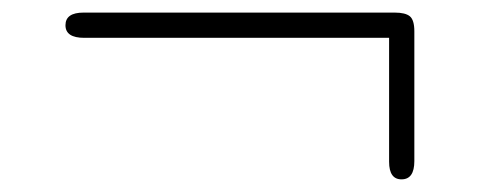

<svg xmlns="http://www.w3.org/2000/svg" viewBox="-20 -376 762 305"><path d="M112.8 -356H606.9Q624 -356 631.1 -350.1Q638.2 -344.2 638.2 -326.2V-120.1Q638.2 -91.3 618.2 -91.1Q598.1 -90.8 598.1 -119.1V-315.9H113.8Q84 -315.9 84 -335.9Q84 -356 112.8 -356Z"/></svg>

Font: CMU Serif Upright Italic
Style: UprightItalic
Weight: 500
Version: Version 0.7.0